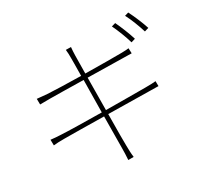

<svg xmlns="http://www.w3.org/2000/svg" viewBox="-147 -1006 1293 1224"><g transform="rotate(-20 500.0 -394.0)"><path d="M825 -664C803 -708 766 -766 741 -801L714 -788C741 -751 778 -690 797 -650ZM457 -534 723 -576C746 -580 766 -583 774 -584L766 -621C756 -618 743 -614 716 -609C667 -600 560 -581 452 -564C440 -635 432 -687 431 -693C428 -713 425 -736 424 -754L387 -748C393 -729 397 -708 401 -685C402 -679 411 -629 422 -559C321 -543 224 -529 180 -524C148 -521 125 -519 106 -518L114 -477C129 -480 154 -485 184 -490C230 -498 327 -513 428 -529L466 -295C344 -275 224 -256 172 -250C151 -247 120 -244 99 -243L107 -202C128 -208 149 -213 184 -219C236 -228 351 -247 471 -266L509 -39C514 -10 518 17 521 48L560 41C552 16 545 -17 540 -45C537 -57 520 -155 501 -271C612 -289 724 -307 788 -317C825 -323 848 -327 863 -329L856 -365C840 -360 820 -356 782 -349C724 -339 611 -319 496 -300ZM816 -823C845 -786 878 -731 901 -686L929 -700C909 -739 869 -800 842 -836Z"/></g></svg>

Font: Noto Sans T Chinese Thin
Style: Regular
Weight: 100
Designer: Ryoko NISHIZUKA (kana & ideographs); Paul D. Hunt (Latin, Greek & Cyrillic); Wenlong ZHANG (bopomofo); Sandoll Communica
Foundry: Adobe Systems Incorporated
Version: Version 1.000;PS 1;hotconv 1.0.78;makeotf.lib2.5.61930